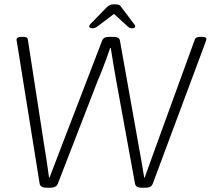

<svg xmlns="http://www.w3.org/2000/svg" viewBox="-20 -874 983 896"><path d="M197 2Q183 2 175 -2.5Q167 -7 165 -17L59 -677Q58 -681 57.5 -685Q57 -689 57 -690Q58 -696 63.5 -699Q69 -702 79 -702H88Q97 -702 103 -699.5Q109 -697 110 -689L189 -178Q193 -157 196 -134.5Q199 -112 202.5 -90Q206 -68 209 -45H211Q224 -78 236.5 -111.5Q249 -145 262 -178L456 -683Q460 -693 467.5 -697.5Q475 -702 491 -702H508Q523 -702 531 -697.5Q539 -693 540 -683L630 -178Q634 -156 638 -134Q642 -112 645.5 -90Q649 -68 653 -45H655Q667 -78 679 -111.5Q691 -145 703 -178L889 -689Q891 -696 898 -699Q905 -702 915 -702H923Q934 -702 939 -699Q944 -696 943 -690Q943 -689 941.5 -684.5Q940 -680 939 -677L693 -17Q689 -7 681 -2.5Q673 2 659 2H641Q627 2 619.5 -2.5Q612 -7 610 -17L521 -505Q515 -538 509 -575Q503 -612 497 -650H494Q486 -625 476.5 -600Q467 -575 458 -551Q449 -527 439 -505L250 -17Q248 -11 243 -6.5Q238 -2 231 0Q224 2 214 2ZM412 -742Q406 -742 401 -744.5Q396 -747 396 -750Q396 -754 400 -759.5Q404 -765 412 -772L478 -840Q487 -848 494 -851Q501 -854 514 -854Q523 -854 528.5 -853Q534 -852 538.5 -849.5Q543 -847 546 -841L598 -772Q603 -765 607 -760Q611 -755 611 -751Q611 -746 606.5 -744Q602 -742 595 -742Q589 -742 583.5 -745Q578 -748 570 -756L512 -809L442 -756Q432 -748 425 -745Q418 -742 412 -742Z"/></svg>

Font: Asap ExtraLight
Style: Italic
Weight: 250
Italic angle: -6°
Version: Version 3.001